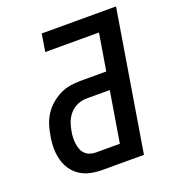

<svg xmlns="http://www.w3.org/2000/svg" viewBox="-133 -841 866 947"><g transform="rotate(-20 300.0 -367.5)"><path d="M243 0Q211 0 181 -6.5Q151 -13 126.5 -29Q102 -45 85.5 -69.5Q69 -94 61.5 -123Q54 -152 54 -183.5Q54 -215 60 -246Q64 -273 72.5 -300Q81 -327 96.5 -351.5Q112 -376 134.5 -395.5Q157 -415 183 -428Q209 -441 236.5 -445.5Q264 -450 291 -450H427L459 -643H177L192 -735H582L461 0ZM243 -92H368L412 -358H291Q267 -358 243.5 -348.5Q220 -339 203 -320Q186 -301 177.5 -278Q169 -255 165 -231Q162 -215 161.5 -199Q161 -183 163 -167.5Q165 -152 170.5 -137.5Q176 -123 186.5 -112.5Q197 -102 212 -97Q227 -92 243 -92Z"/></g></svg>

Font: Iosevka SS04 SmBd Ex Obl
Style: Regular
Weight: 600
Width: 7
Italic angle: -9°
Monospace: yes
Designer: Belleve Invis
Foundry: Belleve Invis
Version: Version 19.0.0; ttfautohint (v1.8.4)